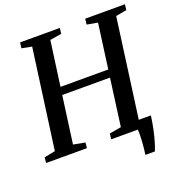

<svg xmlns="http://www.w3.org/2000/svg" viewBox="-163 -875 1093 1167"><g transform="rotate(-20 384.0 -291.5)"><path d="M578 160Q580.5 143 582.8 122.2Q585 101.5 586.5 80Q588 58.5 588.2 38Q588.5 17.5 587 0L542 -54H691.5Q684 -0.5 675 40Q666 80.5 657 109.8Q648 139 639.5 160ZM-6 0 -2.5 -35.5 68.5 -49.5 156.5 -694 91.5 -706.5 96 -743H353L349 -706.5L274 -694L234.5 -405H543.5L582.5 -694L513 -706.5L517.5 -743H774L770 -706.5L700 -694L612.5 -49.5L683 -36L679.5 0H415L419 -36L495.5 -49.5L536.5 -355H227.5L186 -49.5L261.5 -35.5L258 0Z"/></g></svg>

Font: Merriweather 60pt Medium
Style: Italic
Weight: 500
Italic angle: -7.8°
Version: Version 2.101